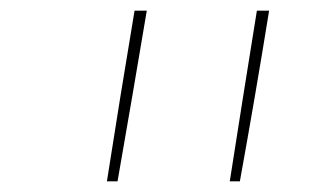

<svg xmlns="http://www.w3.org/2000/svg" viewBox="-20 -792 616 361"><path d="M412 -451H431Q460 -611 486 -772H463Q437 -611 412 -451ZM181 -451H201Q229 -611 256 -772H233Q206 -611 181 -451Z"/></svg>

Font: Iosevka Sparkle Thin Oblique
Style: Regular
Weight: 100
Italic angle: -9°
Designer: Belleve Invis
Foundry: Belleve Invis
Version: Version 4.5.0; ttfautohint (v1.8.3)